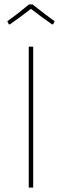

<svg xmlns="http://www.w3.org/2000/svg" viewBox="-20 -848 280 868"><path d="M20 -738 13 -752Q60 -785 111 -828H127Q193 -776 227 -752L220 -738H215Q169 -770 120 -808Q71 -770 25 -738ZM130 -637V0H110V-637Z"/></svg>

Font: Alegreya Sans Thin
Style: Regular
Weight: 100
Designer: Juan Pablo del Peral
Foundry: Huerta Tipografica
Version: Version 2.007